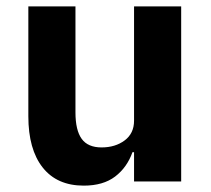

<svg xmlns="http://www.w3.org/2000/svg" viewBox="-20 -570 663 603"><path d="M69 -205V-550H217V-217Q217 -161 236.5 -134Q256 -107 299 -107Q342 -107 371.5 -129Q401 -151 401 -191V-550H549V0H401V-92H396Q379 -44 341.5 -15.5Q304 13 243 13Q159 13 114 -44Q69 -101 69 -205Z"/></svg>

Font: IBM Plex Sans JP
Style: Bold
Weight: 700
Designer: Mike Abbink; Paul van der Laan; Pieter van Rosmalen; Wujin Sim; Yejin Wi; Jinhee Kim; Boomi Park; Yona Kim; Kichan Ma
Foundry: Sandoll Inc.
Version: Version 1.001